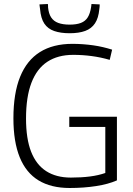

<svg xmlns="http://www.w3.org/2000/svg" viewBox="-20 -929 663 959"><path d="M47 -338Q47 -463 80.5 -545.5Q114 -628 179.5 -669Q245 -710 342 -710Q369 -710 395.5 -708Q422 -706 446.5 -702.5Q471 -699 494.5 -693.5Q518 -688 540 -681L528 -630Q483 -643 437.5 -649Q392 -655 346 -655Q269 -655 216.5 -620.5Q164 -586 137 -515.5Q110 -445 110 -337Q110 -236 135.5 -171Q161 -106 211 -74Q261 -42 334 -42Q386 -42 429 -47.5Q472 -53 506 -65V-295H326V-346H564V-28Q521 -9 459.5 0.5Q398 10 328 10Q235 10 172.5 -28Q110 -66 78.5 -143.5Q47 -221 47 -338ZM328 -763Q283 -763 251 -774Q219 -785 201.5 -811Q184 -837 180 -884Q179 -889 178.5 -895Q178 -901 177 -907L219 -909Q220 -905 220 -901Q220 -897 220 -893Q223 -861 235.5 -842Q248 -823 271 -814.5Q294 -806 328 -806Q362 -806 384 -814.5Q406 -823 418 -842Q430 -861 435 -893Q436 -897 436 -901Q436 -905 437 -909L478 -907Q478 -901 477.5 -895Q477 -889 476 -883Q472 -839 454.5 -812.5Q437 -786 405.5 -774.5Q374 -763 328 -763Z"/></svg>

Font: Georama ExtraCondensed Thin Light
Style: Regular
Weight: 300
Version: Version 1.001